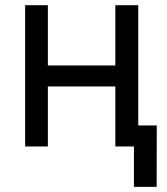

<svg xmlns="http://www.w3.org/2000/svg" viewBox="-20 -566 646 742"><path d="M446.3 -313V-231.9H144V-313ZM165 -545.9V0H77.1V-545.9ZM514.2 -545.9V0H425.8V-545.9ZM497.6 156.2V0H460.9V-81.1H585.9L585.4 156.2Z"/></svg>

Font: Inter Variable LoSnoCo
Style: Regular
Weight: 400
Designer: Rasmus Andersson
Foundry: rsms
Version: Version 4.000;git-a52131595; featfreeze: case,dlig,ss01,ss02